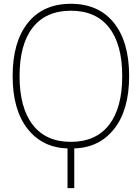

<svg xmlns="http://www.w3.org/2000/svg" viewBox="-20 -762 732 1001"><path d="M151.4 -110.4Q219.7 -22.5 349.6 -22.5Q479.5 -22.5 548.3 -110.8Q617.2 -199.2 617.2 -365.2Q617.2 -531.2 548.3 -618.7Q479.5 -706.1 349.6 -706.1Q219.7 -706.1 150.9 -618.7Q82 -531.2 82 -365.2Q82 -199.2 151.4 -110.4ZM653.3 -365.2Q653.3 -190.4 576.2 -91.3Q499 7.8 367.2 11.7V218.8H332V11.7Q200.2 7.8 123 -91.3Q45.9 -190.4 45.9 -365.2Q45.9 -543.9 125.5 -643.1Q205.1 -742.2 349.6 -742.2Q494.1 -742.2 573.7 -643.1Q653.3 -543.9 653.3 -365.2Z"/></svg>

Font: Gen Shin Gothic ExtraLight
Style: Regular
Weight: 100
Designer: [Source Han Sans]
Ryoko NISHIZUKA  (kana & ideographs); Paul D. Hunt (Latin, Greek & Cyrillic); Wenlong ZHANG  (bopomofo
Version: Version 1.002.20150607